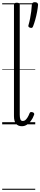

<svg xmlns="http://www.w3.org/2000/svg" viewBox="-20 -1140 369 1760"><path d="M181 17Q145 17 126.5 -6Q108 -29 108 -76V-1096Q108 -1106 114.5 -1110.5Q121 -1115 134 -1115Q148 -1115 154.5 -1110.5Q161 -1106 161 -1096V-89Q161 -63 166.5 -47Q172 -31 189 -31Q202 -31 211.5 -38.5Q221 -46 231.5 -62Q242 -78 252 -104Q256 -112 263 -113Q270 -114 279 -111Q289 -108 292 -101.5Q295 -95 293 -89Q281 -55 263 -31.5Q245 -8 224.5 4.5Q204 17 181 17ZM255 -886Q244 -890 241 -896Q238 -902 242 -913Q249 -936 255.5 -969Q262 -1002 266.5 -1036.5Q271 -1071 272 -1097Q272 -1106 278 -1113Q284 -1120 299 -1120Q315 -1120 322 -1113Q329 -1106 329 -1097Q327 -1069 320 -1031.5Q313 -994 303 -958.5Q293 -923 283 -898Q280 -890 274.5 -886Q269 -882 255 -886ZM0 590H303V600H0ZM0 -20H303V0H0ZM0 -505H303V-500H0ZM0 -1110H303V-1100H0Z"/></svg>

Font: Playwrite FR Moderne Guides
Style: Regular
Weight: 400
Designer: Veronika Burian, José Scaglione
Foundry: TypeTogether
Version: Version 1.003